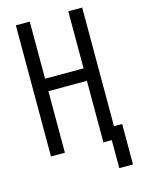

<svg xmlns="http://www.w3.org/2000/svg" viewBox="-131 -809 763 1040"><g transform="rotate(-15 250.0 -289.0)"><path d="M405 157V0H358V-345H142V0H64V-735H142V-415H358V-735H436V-70H482V157Z"/></g></svg>

Font: Iosevka MaddieWtf
Style: Regular
Weight: 400
Monospace: yes
Designer: Belleve Invis
Foundry: Belleve Invis
Version: Version 31.3.0; ttfautohint (v1.8.3)